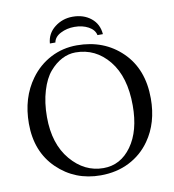

<svg xmlns="http://www.w3.org/2000/svg" viewBox="-89 -882 879 970"><g transform="rotate(-10 351.0 -397.0)"><path d="M211.9 -690.9Q215.8 -741.7 255.9 -772.9Q295.9 -804.2 348.1 -804.2Q404.3 -804.2 442.1 -773.7Q480 -743.2 483.9 -690.9H456.1Q450.2 -718.8 419.7 -735.4Q389.2 -752 348.1 -752Q309.1 -752 277.1 -735.6Q245.1 -719.2 240.2 -690.9ZM331.1 -624Q294.9 -624 261 -606.4Q227.1 -588.9 198 -554.9Q168.9 -521 150.9 -461.4Q132.8 -401.9 132.8 -327.1Q132.8 -189 202.9 -106.4Q272.9 -23.9 370.1 -23.9Q458 -23.9 513.9 -101.6Q569.8 -179.2 569.8 -310.1Q569.8 -457 502 -540.5Q434.1 -624 331.1 -624ZM666 -329.1Q666 -204.1 604 -116.2Q562 -56.2 496.8 -23.2Q431.6 9.8 350.1 9.8Q218.3 9.8 127.7 -78.1Q37.1 -166 37.1 -310.1Q37.1 -442.4 105.5 -536.1Q147.5 -593.8 209.2 -626Q271 -658.2 344.2 -658.2Q483.4 -658.2 574.7 -569.1Q666 -480 666 -329.1Z"/></g></svg>

Font: Linux Libertine Capitals
Style: Small Caps
Weight: 400
Designer: Philipp H. Poll
Foundry: Philipp H. Poll
Version: Version 5.1.3